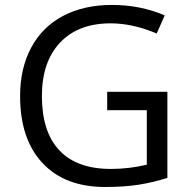

<svg xmlns="http://www.w3.org/2000/svg" viewBox="-20 -744 768 774"><path d="M412.1 -374H654.8V-26.9Q598.1 -8.8 539.6 0.5Q481 9.8 403.8 9.8Q241.7 9.8 151.4 -86.7Q61 -183.1 61 -356.9Q61 -468.3 105.7 -552Q150.4 -635.7 234.4 -679.9Q318.4 -724.1 431.2 -724.1Q545.4 -724.1 644 -682.1L611.8 -608.9Q515.1 -649.9 425.8 -649.9Q295.4 -649.9 222.2 -572.3Q148.9 -494.6 148.9 -356.9Q148.9 -212.4 219.5 -137.7Q290 -63 426.8 -63Q501 -63 571.8 -80.1V-299.8H412.1Z"/></svg>

Font: f02034202
Style: Regular
Weight: 400
Foundry: Ascender Corporation
Version: Version 1.10